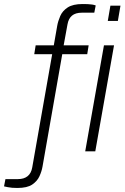

<svg xmlns="http://www.w3.org/2000/svg" viewBox="-100 -751 618 953"><path d="M-14 182Q-28 182 -40 181Q-52 180 -61.5 178Q-71 176 -80 174L-73 138H-11Q19 138 37 123.5Q55 109 60 80L159 -482H70L77 -526H167L184 -623Q188 -646 199 -671.5Q210 -697 236 -714Q262 -731 310 -731Q324 -731 335.5 -730.5Q347 -730 357 -728.5Q367 -727 375 -724L368 -688H306Q275 -688 257.5 -673.5Q240 -659 235 -630L216 -526H340L333 -482H209L111 76Q107 99 96 123.5Q85 148 60 165Q35 182 -14 182ZM435 -647 448 -723H498L485 -647ZM323 0 416 -526H466L373 0Z"/></svg>

Font: Archivo SemiExpanded Thin
Style: Italic
Weight: 250
Width: 6
Italic angle: -10°
Designer: Hector Gatti
Foundry: Omnibus-Type
Version: Version 2.001